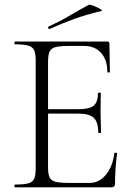

<svg xmlns="http://www.w3.org/2000/svg" viewBox="-20 -803 573 823"><path d="M457 0H44Q42 0 42 -6Q42 -12 44 -12Q82 -12 101 -17Q120 -22 126.5 -37Q133 -52 133 -81V-544Q133 -573 126.5 -587.5Q120 -602 101 -607.5Q82 -613 44 -613Q42 -613 42 -619Q42 -625 44 -625H440Q449 -625 449 -616L451 -495Q451 -492 445.5 -492Q440 -492 440 -495Q440 -547 413 -576.5Q386 -606 342 -606H273Q236 -606 217.5 -601Q199 -596 192.5 -581.5Q186 -567 186 -538V-85Q186 -57 192.5 -43Q199 -29 217.5 -24Q236 -19 273 -19H365Q405 -19 434 -54Q463 -89 470 -146Q470 -149 476 -148.5Q482 -148 482 -145Q478 -119 475.5 -82.5Q473 -46 473 -15Q473 0 457 0ZM401 -235Q401 -280 382 -298Q363 -316 315 -316H161V-335H318Q364 -335 382 -350.5Q400 -366 400 -404Q400 -406 406 -406Q412 -406 412 -404Q412 -375 411.5 -359Q411 -343 411 -325Q411 -303 412 -281.5Q413 -260 413 -235Q413 -233 407 -233Q401 -233 401 -235ZM193 -679Q189 -677 187 -682.5Q185 -688 188 -689Q238 -712 278.5 -736Q319 -760 360 -782Q363 -784 374 -780.5Q385 -777 396.5 -771.5Q408 -766 414 -761.5Q420 -757 415 -756Q348 -740 296 -721Q244 -702 193 -679Z"/></svg>

Font: Cormorant Garamond Light
Style: Regular
Weight: 300
Designer: Christian Thalmann (Catharsis Fonts)
Foundry: Catharsis Fonts
Version: Version 4.001